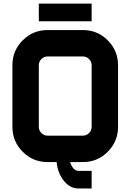

<svg xmlns="http://www.w3.org/2000/svg" viewBox="-20 -899 724 1065"><path d="M439.5 -585.9H244.1Q224.1 -585.9 209.7 -571.5Q195.3 -557.1 195.3 -537.1V-195.3Q195.3 -175.3 209.7 -160.9Q224.1 -146.5 244.1 -146.5H439.5Q459.5 -146.5 473.9 -160.9Q488.3 -175.3 488.3 -195.3V-537.1Q488.3 -557.1 473.9 -571.5Q459.5 -585.9 439.5 -585.9ZM293.9 0H244.1Q163.1 0 106 -57.1Q48.8 -114.3 48.8 -195.3V-537.1Q48.8 -618.2 106 -675.3Q163.1 -732.4 244.1 -732.4H439.5Q520.5 -732.4 577.6 -675.3Q634.8 -618.2 634.8 -537.1V-195.3Q634.8 -114.3 577.6 -57.1Q520.5 0 439.5 0H369.1Q372.6 14.6 380.9 26.9Q395 48.8 415 48.8H488.3V146.5H415Q364.3 146.5 328.6 96.2Q299.3 55.2 293.9 0ZM488.3 -781.2H195.3V-878.9H488.3Z"/></svg>

Font: Audex
Style: Regular
Weight: 400
Designer: GGBotNet
Foundry: GGBotNet
Version: 1.00